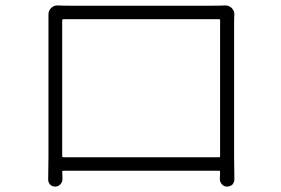

<svg xmlns="http://www.w3.org/2000/svg" viewBox="-20 -690 1040 710"><path d="M793.9 -614.3Q793.9 -619.1 790 -619.1H214.8Q210 -619.1 210 -614.3V-112.3Q210 -108.4 214.8 -108.4H790Q793.9 -108.4 793.9 -112.3ZM845.7 -605.5V-110.4L846.7 -27.3Q846.7 -16.6 839.8 -7.8Q831.1 0 819.8 0Q808.6 0 800.8 -8.3Q793 -16.6 793 -28.3Q793.9 -45.9 793.9 -54.7Q793.9 -58.6 790 -58.6H214.8Q210 -58.6 210 -54.7Q210.9 -45.9 210.9 -27.3Q210.9 -16.6 203.1 -8.3Q195.3 0 184.1 0Q172.9 0 165 -7.8Q158.2 -15.6 158.2 -26.4L159.2 -109.4V-605.5Q159.2 -625 159.2 -636.7Q159.2 -650.4 168.9 -660.2Q178.7 -669.9 191.4 -669.9Q192.4 -669.9 192.4 -669.9Q210.9 -668.9 238.3 -668.9H765.6Q795.9 -668.9 813.5 -669.9Q827.1 -669.9 836.9 -660.2Q846.7 -650.4 846.7 -636.7Q845.7 -626 845.7 -605.5Z"/></svg>

Font: Gen Jyuu Gothic L Monospace Light
Style: Regular
Weight: 300
Designer: [Source Han Sans]
Ryoko NISHIZUKA  (kana & ideographs); Paul D. Hunt (Latin, Greek & Cyrillic); Wenlong ZHANG  (bopomofo
Version: Version 1.002.20150607